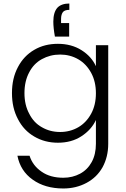

<svg xmlns="http://www.w3.org/2000/svg" viewBox="-20 -803 715 1091"><path d="M292 -595C292 -595 373 -595 373 -595C373 -595 373 -672 373 -672C373 -672 327 -672 327 -672C327 -672 327 -696 327 -696C327 -696 327 -696 327 -696C327 -713 331 -726 338 -735C345 -743 357 -747 374 -747C374 -747 374 -783 374 -783C374 -783 374 -783 374 -783C344 -783 321 -775 306 -759C291 -742 283 -716 283 -680C283 -680 283 -680 283 -680C283 -657 286 -628 292 -595ZM309 -554C309 -554 309 -554 309 -554C259 -554 214 -543 175 -520C135 -497 104 -464 82 -422C59 -379 48 -330 48 -274C48 -274 48 -274 48 -274C48 -218 59 -169 82 -126C104 -83 135 -50 175 -27C214 -4 259 8 309 8C309 8 309 8 309 8C360 8 405 -4 443 -29C480 -53 508 -84 525 -121C525 -121 525 14 525 14C525 14 525 14 525 14C525 54 517 89 501 118C485 147 463 169 435 184C407 199 375 207 340 207C340 207 340 207 340 207C291 207 250 196 217 173C183 150 160 120 148 82C148 82 79 82 79 82C79 82 79 82 79 82C90 139 119 185 166 218C212 251 270 268 340 268C340 268 340 268 340 268C389 268 433 257 472 236C511 215 541 186 563 147C584 108 595 64 595 14C595 14 595 -546 595 -546C595 -546 525 -546 525 -546C525 -546 525 -427 525 -427C525 -427 525 -427 525 -427C508 -464 481 -494 443 -518C405 -542 360 -554 309 -554ZM525 -273C525 -273 525 -273 525 -273C525 -229 516 -190 498 -157C480 -124 456 -98 425 -80C394 -62 359 -53 322 -53C322 -53 322 -53 322 -53C283 -53 249 -62 218 -80C187 -97 163 -123 146 -157C128 -190 119 -229 119 -274C119 -274 119 -274 119 -274C119 -319 128 -359 146 -392C163 -425 187 -450 218 -467C249 -484 283 -493 322 -493C322 -493 322 -493 322 -493C359 -493 394 -484 425 -466C456 -448 480 -422 498 -389C516 -356 525 -317 525 -273Z"/></svg>

Font: wox.body
Style: Regular
Weight: 500
Designer: Ninad Kale (Devanagari), Jonny Pinhorn (Latin)
Foundry: Indian Type Foundry
Version: ""